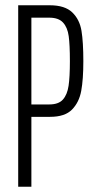

<svg xmlns="http://www.w3.org/2000/svg" viewBox="-20 -708 349 728"><path d="M49 -688H169Q226 -688 254 -661Q282 -634 289 -591Q296 -548 296 -476Q296 -407 288 -363.5Q280 -320 253 -292.5Q226 -265 170 -265H99V0H49ZM245 -476Q245 -538 240.5 -571Q236 -604 219 -622.5Q202 -641 167 -641H99V-312H167Q202 -312 218.5 -330.5Q235 -349 240 -382.5Q245 -416 245 -476Z"/></svg>

Font: Saira Ultra Condensed Light
Style: Regular
Weight: 300
Width: 1
Designer: Hector Gatti with collaboration of the Omnibus-Type team
Foundry: Omnibus-Type
Version: Version 1.001; ttfautohint (v1.8)